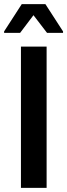

<svg xmlns="http://www.w3.org/2000/svg" viewBox="-30 -915 327 935"><path d="M72 0V-688H197V0ZM-10 -755V-762L76 -895H191L277 -762V-755H199L133 -841L68 -755Z"/></svg>

Font: Saira SemiCondensed SemiBold
Style: Regular
Weight: 600
Width: 4
Designer: Hector Gatti with collaboration of the Omnibus-Type team
Foundry: Omnibus-Type
Version: Version 1.101